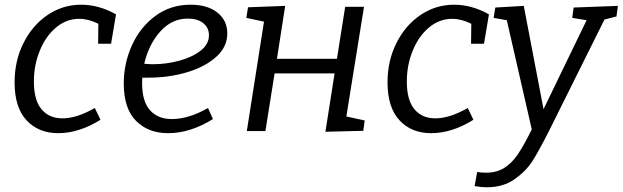

<svg xmlns="http://www.w3.org/2000/svg" viewBox="-20 -557 2646 816"><path d="M452 -371H397L398 -456Q356 -477 317 -477Q262 -477 218 -440Q174 -403 149 -341.5Q124 -280 124 -211Q124 -131 156.5 -92.5Q189 -54 245 -54Q306 -54 383 -98L407 -48Q316 9 227 9Q144 9 93 -45.5Q42 -100 42 -207Q42 -299 80 -374.5Q118 -450 182.5 -493.5Q247 -537 325 -537Q400 -537 473 -496Z M585 -227Q584 -219 584 -203Q584 -126 617.5 -88.5Q651 -51 710 -51Q782 -51 864 -98L885 -51Q789 9 694 9Q610 9 558 -43.5Q506 -96 506 -202Q506 -288 541 -365Q576 -442 640.5 -489.5Q705 -537 790 -537Q862 -537 904 -503.5Q946 -470 946 -415Q946 -357 898 -314.5Q850 -272 773.5 -249.5Q697 -227 613 -227ZM593 -286Q617 -284 630 -284Q687 -284 742 -299Q797 -314 832.5 -341.5Q868 -369 868 -407Q868 -439 844 -458.5Q820 -478 778 -478Q710 -478 661 -423Q612 -368 593 -286Z M1527 -528 1452 -62 1530 -45 1524 -1 1363 3 1402 -245H1147L1108 0H1029L1102 -465L1027 -481L1034 -526L1192 -532L1157 -307H1412L1447 -528Z M2037 -371H1982L1983 -456Q1941 -477 1902 -477Q1847 -477 1803 -440Q1759 -403 1734 -341.5Q1709 -280 1709 -211Q1709 -131 1741.5 -92.5Q1774 -54 1830 -54Q1891 -54 1968 -98L1992 -48Q1901 9 1812 9Q1729 9 1678 -45.5Q1627 -100 1627 -207Q1627 -299 1665 -374.5Q1703 -450 1767.5 -493.5Q1832 -537 1910 -537Q1985 -537 2058 -496Z M2606 -532 2600 -487 2549 -474 2312 2Q2272 81 2244.5 125Q2217 169 2168 204Q2119 239 2048 239Q2027 239 1997 234L2008 174Q2015 175 2024 176Q2033 177 2045 177Q2090 177 2122.5 157Q2155 137 2181 98.5Q2207 60 2240 -7L2134 -471L2078 -481L2085 -525L2206 -532L2290 -93L2473 -471L2412 -481L2418 -525Z"/></svg>

Font: Bitter Pro
Style: Italic
Weight: 400
Italic angle: -9°
Designer: Sol Matas, and Bitter project Authors
Foundry: Sol Matas
Version: Version 1.010